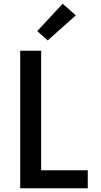

<svg xmlns="http://www.w3.org/2000/svg" viewBox="-20 -1006 540 1026"><path d="M88 0V-735H200V-96H449V0ZM235 -790 179 -840 315 -986 385 -924Z"/></svg>

Font: Zed Mono
Style: Bold
Weight: 700
Monospace: yes
Designer: Belleve Invis
Foundry: Belleve Invis
Version: Version 1.0.0; ttfautohint (v1.8.4)